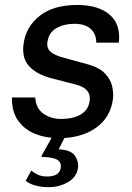

<svg xmlns="http://www.w3.org/2000/svg" viewBox="-20 -547 532 774"><path d="M216.5 10Q165 10 122 -7.2Q79 -24.5 53.2 -60.5Q27.5 -96.5 28 -154H122Q125 -109.5 155.5 -88.5Q186 -67.5 227 -67.5Q274 -67.5 305 -85.2Q336 -103 341.5 -140Q348.5 -190.5 286 -206L191.5 -230.5Q132 -245 99.5 -277.8Q67 -310.5 75 -370Q84 -438.5 139.5 -482.8Q195 -527 291.5 -527Q376 -527 421.8 -488Q467.5 -449 459 -375H368Q368 -410.5 345.2 -430.8Q322.5 -451 280 -451Q236.5 -451 206.2 -432.8Q176 -414.5 171 -377Q167.5 -351.5 185.8 -336.8Q204 -322 243.5 -312.5L333 -288Q380 -275 403 -251Q426 -227 432.2 -199Q438.5 -171 435 -146Q425 -73 366.5 -31.5Q308 10 216.5 10ZM176.5 207.5Q149.5 207.5 125.8 201.8Q102 196 83.5 182L106 140.5Q117.5 150.5 133 157.5Q148.5 164.5 170 164.5Q219.5 164.5 225 129.5Q228 108.5 211.8 97.8Q195.5 87 154 86Q143.5 86 149 78.5L195.5 -5H247L216.5 55Q266 57 282 80.8Q298 104.5 294.5 129.5Q289 167 254 187.2Q219 207.5 176.5 207.5Z"/></svg>

Font: Public Sans Medium
Style: Italic
Weight: 500
Italic angle: -8°
Designer: The Public Sans project authors (U.S. Web Design System). Libre Franklin designed by Pablo Impallari and Rodrigo Fuenzal
Version: Version 1.007; ttfautohint (v1.8.1) -l 8 -r 50 -G 200 -x 14 